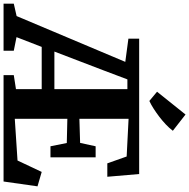

<svg xmlns="http://www.w3.org/2000/svg" viewBox="-60 -1024 1037 1052"><g transform="rotate(90 458.0 -498.5)"><path d="M-47.5 0V-56L20.5 -71.5L271.5 -667L144.5 -684V-743H886L901 -568.5H827.5L790 -674.5L583.5 -685V-415.5L715.5 -419.5L734 -504.5H794.5V-257H734L716 -346.5L583.5 -349.5V-61.5L812 -76.5L874.5 -209L953.5 -186L927 0H344V-56L421 -68V-209H189.5L136 -71L210.5 -56V0ZM215 -278.5H421V-678.5H367.5L316.5 -543.5ZM485.5 -799 435 -841 560 -997 649 -927.5Q634 -907.5 614 -888.8Q594 -870 572 -853.2Q550 -836.5 528.2 -822.5Q506.5 -808.5 486 -799Z"/></g></svg>

Font: Merriweather 36pt ExtraBold
Style: Regular
Weight: 800
Designer: Eben Sorkin
Foundry: Eben Sorkin
Version: Version 2.100